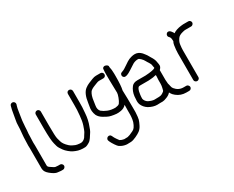

<svg xmlns="http://www.w3.org/2000/svg" viewBox="-109 -1075 2034 1667"><g transform="rotate(-30 908.0 -241.5)"><path d="M24 -254C25 -244 25 -235 25 -226V-25C25 -17 27 -9 30 0C36 16 52 33 79 52C100 67 119 75 134 75L161 78H182C189 78 194 75 199 70C204 65 207 59 207 52C207 45 204 39 199 34C194 29 189 26 182 26H161C158 26 154 25 150 25C146 25 142 24 137 24C132 24 117 16 95 0C82 -8 76 -16 76 -25V-226C76 -235 76 -245 75 -256L77 -309C77 -323 77 -334 78 -344C79 -354 80 -364 81 -375C82 -386 82 -398 83 -411C84 -424 85 -437 86 -449C87 -461 88 -475 91 -491C94 -507 97 -526 100 -549C103 -572 107 -590 111 -603L115 -615C117 -622 116 -628 113 -634C110 -640 105 -645 98 -647C91 -649 84 -648 78 -645C72 -642 68 -637 66 -630L63 -618C59 -606 56 -589 52 -566C48 -543 45 -522 41 -503C37 -484 35 -466 35 -446C35 -426 33 -402 30 -374C27 -346 26 -325 26 -314Z M242 -481C235 -481 229 -479 224 -474C219 -469 216 -463 216 -456V-317C216 -239 220 -187 227 -160C230 -150 232 -140 235 -130C238 -120 242 -111 247 -104C252 -97 257 -88 265 -77C273 -66 284 -54 299 -42C314 -30 325 -22 334 -18C343 -14 351 -11 357 -8C383 3 414 7 448 5C459 4 476 -3 498 -18C510 -28 527 -51 549 -88C554 -96 560 -111 567 -132C581 -167 590 -207 593 -252L595 -279C597 -293 598 -319 598 -357V-470C598 -477 595 -484 590 -489C585 -494 579 -496 572 -496C565 -496 559 -494 554 -489C549 -484 547 -477 547 -470V-357C547 -321 546 -296 544 -283L542 -257C539 -221 534 -192 526 -168C516 -138 509 -120 505 -113C501 -106 495 -98 491 -91C487 -84 483 -77 478 -70C463 -52 445 -44 424 -46C403 -48 389 -50 380 -54C373 -57 364 -61 354 -66C344 -71 336 -77 328 -84C303 -107 288 -129 283 -148C281 -156 277 -168 273 -184C269 -200 267 -244 267 -317V-456C267 -463 264 -469 259 -474C254 -479 249 -481 242 -481Z M919 -473V-398C919 -373 920 -329 922 -267C922 -257 918 -242 911 -223C904 -204 896 -188 887 -176C882 -170 875 -166 867 -165C859 -164 852 -162 845 -161C817 -161 792 -165 770 -174C748 -183 731 -193 718 -204C704 -218 699 -239 704 -266C706 -280 708 -293 710 -306C714 -341 723 -368 736 -387C743 -397 760 -408 787 -418C792 -420 800 -423 810 -427C820 -431 829 -434 836 -434H882C889 -434 895 -437 900 -442C905 -447 907 -453 907 -460C907 -467 905 -473 900 -478C895 -483 889 -486 882 -486H836C825 -486 811 -483 796 -477C781 -471 767 -465 754 -460C741 -455 728 -447 713 -436C686 -415 668 -375 660 -314C658 -302 656 -291 655 -283C648 -253 651 -223 663 -194C673 -175 688 -160 709 -148C731 -135 747 -127 758 -123C769 -119 783 -116 802 -113C821 -110 835 -109 846 -110C857 -111 865 -112 871 -113C894 -117 912 -127 926 -143C925 -121 925 -102 925 -86V-43C925 -30 923 -16 921 0C919 16 914 32 906 48C898 64 891 74 885 79C879 84 873 87 868 90C841 104 821 111 809 113L774 114C759 112 746 107 734 100C731 97 726 90 718 78C710 66 704 57 701 50L695 37C692 30 687 25 681 23C675 21 668 21 662 24C656 27 651 31 648 38C645 45 645 51 648 57L654 71C659 81 666 94 677 110C688 126 696 136 703 141C724 155 747 163 772 165L813 164C829 163 846 157 866 148C886 139 902 130 915 120C928 110 939 96 948 78C957 60 964 44 968 30C972 16 974 -7 976 -41V-86C976 -149 975 -207 973 -259C980 -289 983 -334 983 -395V-421C983 -449 980 -474 975 -495L976 -500C976 -503 974 -506 971 -510C968 -514 962 -518 955 -520C945 -524 936 -523 927 -516C923 -513 921 -508 921 -500Z M1288 -182V-148C1288 -133 1286 -119 1283 -107C1280 -95 1278 -86 1277 -82C1276 -78 1269 -72 1256 -64C1243 -56 1231 -53 1220 -53L1174 -52C1158 -52 1139 -58 1116 -69C1100 -79 1089 -93 1085 -110V-124C1085 -129 1085 -134 1086 -139C1087 -144 1087 -149 1088 -155C1093 -195 1103 -217 1117 -220C1120 -221 1130 -221 1146 -221H1211L1237 -223C1254 -224 1266 -226 1272 -228C1278 -230 1285 -230 1290 -231V-216ZM1210 -272H1129C1102 -272 1083 -264 1071 -249C1052 -225 1041 -197 1037 -164C1035 -144 1034 -129 1034 -117C1034 -105 1036 -94 1039 -85C1049 -60 1066 -40 1090 -25C1119 -9 1146 -1 1172 -1C1182 -1 1192 -1 1200 -2H1227C1237 -2 1251 -6 1271 -14C1291 -22 1304 -32 1313 -43C1314 -41 1317 -37 1321 -29C1325 -21 1334 -12 1348 0C1375 22 1407 33 1444 33H1471C1479 33 1485 31 1490 26C1495 21 1498 15 1498 8C1498 1 1495 -5 1490 -10C1485 -15 1480 -18 1473 -18H1445C1411 -18 1384 -32 1363 -58C1357 -65 1353 -74 1351 -86C1349 -98 1346 -107 1344 -114C1342 -132 1341 -145 1341 -153V-251C1346 -255 1351 -261 1356 -270C1361 -279 1362 -289 1360 -300C1358 -311 1357 -318 1356 -322C1354 -341 1345 -362 1330 -385C1327 -390 1323 -396 1319 -404C1315 -412 1309 -421 1300 -432C1282 -458 1262 -473 1240 -478C1218 -483 1193 -479 1162 -467C1150 -462 1132 -451 1108 -434C1084 -417 1067 -407 1056 -404C1045 -401 1036 -396 1033 -389C1030 -382 1029 -376 1031 -369C1033 -362 1038 -357 1044 -354C1050 -351 1060 -351 1072 -355C1084 -359 1099 -367 1119 -380C1139 -393 1151 -401 1156 -404C1161 -407 1168 -411 1175 -416C1191 -424 1207 -428 1225 -428C1231 -428 1240 -422 1250 -412C1260 -402 1268 -392 1273 -382C1278 -372 1285 -362 1292 -351C1299 -340 1304 -330 1305 -320C1306 -310 1308 -302 1310 -295C1310 -286 1289 -280 1247 -275Z M1576 -6C1583 -6 1589 -9 1594 -14C1599 -19 1601 -24 1601 -31V-298C1601 -313 1602 -331 1605 -352L1608 -369C1610 -379 1616 -391 1626 -406C1636 -421 1652 -431 1676 -437C1680 -438 1686 -439 1692 -441C1698 -443 1706 -443 1715 -443H1767C1774 -443 1779 -446 1784 -451C1789 -456 1792 -462 1792 -469C1792 -476 1789 -482 1784 -487C1779 -492 1774 -494 1767 -494H1715C1708 -494 1702 -493 1695 -492C1661 -488 1633 -479 1612 -464C1612 -467 1607 -475 1598 -487L1591 -495C1586 -500 1580 -503 1573 -504C1566 -505 1560 -503 1555 -498C1550 -493 1547 -488 1546 -481C1545 -474 1547 -467 1552 -462L1559 -454C1565 -446 1568 -436 1568 -422V-415C1568 -414 1568 -412 1569 -411C1563 -401 1559 -390 1557 -376L1555 -359C1554 -354 1553 -346 1552 -336C1551 -326 1550 -313 1550 -298V-31C1550 -24 1552 -19 1557 -14C1562 -9 1569 -6 1576 -6Z"/></g></svg>

Font: AppleStorm
Style: Rg
Weight: 400
Foundry: Cannot Into Space Fonts
Version: Version 1.01